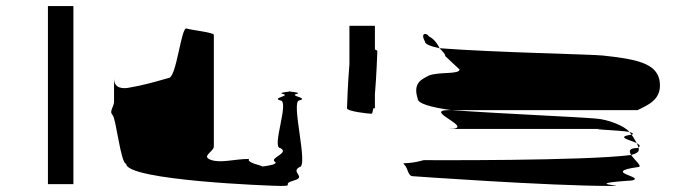

<svg xmlns="http://www.w3.org/2000/svg" viewBox="-20 -795 2223 633"><path d="M138 -188H222V-775H138Z M351 -416C363 -404 378 -255 396 -255C396 -200 874 -182 905 -182C953 -182 906 -188 949 -200C992 -212 937 -227 967 -244C999 -244 937 -464 967 -464C999 -472 933 -479 957 -485C975 -489 947 -492 935 -493C924 -492 896 -489 913 -485C939 -479 874 -472 904 -464C936 -464 874 -307 904 -307C936 -290 868 -275 886 -262C898 -254 868 -249 845 -246C843 -250 792 -258 801 -271C753 -271 708 -256 675 -268C642 -280 685 -295 685 -312V-680C685 -688 616 -695 595 -701C577 -707 562 -538 536 -538C488 -524 447 -513 411 -507C385 -501 356 -503 356 -536V-460C356 -443 339 -428 351 -416ZM935 -493C940 -494 942 -494 935 -494C928 -494 930 -494 935 -493Z M1124 -438C1124 -428 1194 -420 1205 -420C1207 -420 1209 -427 1211 -438H1216V-484C1221 -542 1224 -620 1224 -626C1224 -628 1221 -630 1216 -632V-710H1132V-583C1127 -525 1124 -444 1124 -438Z M1314 -251C1326 -239 1324 -214 1342 -214C1342 -214 1787 -182 1991 -182C2071 -182 1877 -188 2064 -200C2110 -212 1961 -227 2082 -244C2102 -244 2073 -266 2061 -284C1903 -264 1392 -267 1377 -267C1316 -250 1302 -263 1314 -251ZM1357 -470C1357 -454 1397 -442 1467 -432H2082C2116 -449 2166 -467 2154 -532C2142 -586 2080 -600 1967 -612C1929 -616 1611 -622 1429 -636C1439 -626 1448 -617 1448 -610L1495 -566C1495 -549 1428 -559 1394 -546C1372 -534 1340 -523 1357 -470ZM1381 -658C1381 -649 1401 -642 1429 -636C1422 -652 1409 -668 1394 -675C1388 -687 1364 -689 1381 -658ZM1460 -370H1991C1881 -370 2026 -366 2055 -360C2038 -381 1984 -401 1946 -404C1877 -410 1653 -419 1467 -432H1460C1369 -432 1556 -370 1460 -370ZM2055 -360C2057 -357 2060 -354 2062 -351H2064C2070 -354 2065 -357 2055 -360ZM2061 -284C2077 -288 2086 -294 2086 -301C2086 -303 2086 -306 2085 -309C2084 -308 2083 -308 2082 -307C2053 -307 2053 -296 2061 -284ZM2062 -351C2006 -343 2061 -333 2079 -323C2075 -331 2069 -342 2062 -351ZM2079 -323C2082 -318 2084 -313 2085 -309C2093 -314 2088 -318 2079 -323Z"/></svg>

Font: bitstorm
Style: maxext
Weight: 400
Version: Version 0.2